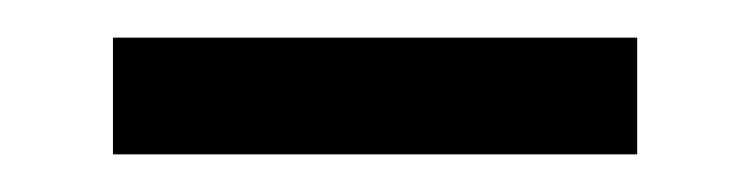

<svg xmlns="http://www.w3.org/2000/svg" viewBox="-20 -333 398 102"><path d="M318.5 -313V-251H40V-313Z"/></svg>

Font: Hepta Slab ExtraLight
Style: Regular
Weight: 400
Version: Version 1.102